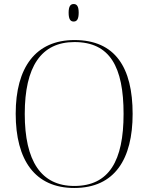

<svg xmlns="http://www.w3.org/2000/svg" viewBox="-20 -924 738 954"><path d="M346 -817C361 -817 371 -827 371 -861C371 -894 361 -904 346 -904C331 -904 321 -894 321 -861C321 -827 331 -817 346 -817ZM349 10C551 10 639 -135 639 -358C639 -588 553 -725 350 -725C157 -725 58 -589 58 -359C58 -128 154 10 349 10ZM349 0C184 0 103 -124 103 -358C103 -592 184 -715 350 -715C526 -715 594 -592 594 -358C594 -125 522 0 349 0Z"/></svg>

Font: Noto Serif Display ExtraLight
Style: Regular
Weight: 200
Designer: Monotype Design Team
Foundry: Monotype Imaging Inc.
Version: Version 2.009